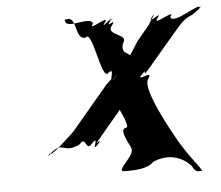

<svg xmlns="http://www.w3.org/2000/svg" viewBox="-52 -761 978 848"><g transform="rotate(-5 437.0 -337.5)"><path d="M719 -108C692 -154 578 -356 608 -397C640 -443 552 -383 580 -420C611 -462 545 -380 580 -417C619 -459 573 -393 614 -441C648 -481 718 -563 751 -602C815 -677 799 -636 864 -690C898 -730 830 -653 863 -692C866 -717 739 -623 729 -662C763 -702 641 -622 673 -662C702 -701 618 -627 650 -670C684 -710 615 -630 648 -669C683 -705 610 -611 640 -645C640 -645 540 -525 573 -564C585 -578 497 -455 527 -472C561 -512 497 -433 530 -472C567 -534 491 -499 511 -564C545 -604 437 -604 468 -645C501 -688 430 -626 466 -669C500 -709 430 -631 463 -670C494 -706 411 -624 439 -662C471 -703 354 -623 387 -662C379 -702 257 -638 265 -692C299 -732 231 -650 264 -689C324 -714 296 -598 348 -603C382 -643 403 -401 436 -440C474 -471 423 -376 462 -417C498 -455 431 -379 462 -420C491 -458 403 -367 430 -398L259 -195C263 -199 144 -83 147 -107C181 -147 112 -70 149 -105C209 -163 205 -97 281 -136C315 -176 304 -97 337 -136C377 -176 326 -91 359 -127C394 -166 329 -89 362 -128C394 -171 333 -108 370 -152C404 -192 437 -232 470 -271C524 -335 545 -378 524 -400C500 -400 496 -399 477 -376C455 -330 463 -289 464 -288C451 -311 516 -192 493 -192C472 -188 475 -171 494 -128C516 -89 516 -85 478 -39C442 3 457 -1 487 -1C511 -1 574 -2 598 -31C666 -60 724 -43 766 1C782 30 785 28 810 28C808 13 767 -27 719 -108Z"/></g></svg>

Font: Hussar Przerywany
Style: Obl
Weight: 400
Foundry: Cannot Into Space Fonts
Version: Version 0.982